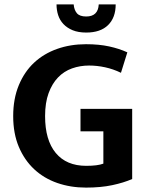

<svg xmlns="http://www.w3.org/2000/svg" viewBox="-20 -842 671 873"><path d="M371 -641Q430 -641 476 -631Q522 -621 559 -604L530 -511Q495 -528 458 -536Q421 -544 385 -544Q344 -544 307.5 -531Q271 -518 244 -490Q217 -462 201 -418.5Q185 -375 185 -314Q185 -205 233.5 -146.5Q282 -88 372 -88Q424 -88 450 -98V-245H346V-347H581V-28Q542 -11 490 0Q438 11 371 11Q301 11 240.5 -10Q180 -31 135.5 -72.5Q91 -114 65.5 -174.5Q40 -235 40 -314Q40 -393 65.5 -454.5Q91 -516 135 -557Q179 -598 239.5 -619.5Q300 -641 371 -641ZM315 -822Q317 -797 329.5 -782Q342 -767 372 -767Q426 -767 429 -822H506Q506 -762 471.5 -728Q437 -694 372 -694Q336 -694 310.5 -704.5Q285 -715 268.5 -732.5Q252 -750 244.5 -773Q237 -796 237 -822Z"/></svg>

Font: Mukta Malar
Style: Bold
Weight: 700
Designer: Aadarsh Rajan, Girish Dalvi, Yashodeep Gholap
Foundry: Ek Type
Version: Version 2.538;PS 1.000;hotconv 16.6.51;makeotf.lib2.5.65220;